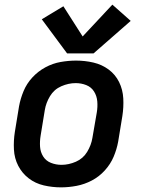

<svg xmlns="http://www.w3.org/2000/svg" viewBox="-20 -799 616 827"><path d="M243 8Q276 8 310 1.5Q344 -5 375.5 -21.5Q407 -38 431.5 -65Q456 -92 469.5 -124Q483 -156 489 -189L507 -299Q513 -337 511 -375Q509 -413 493 -445.5Q477 -478 448 -499.5Q419 -521 382.5 -529.5Q346 -538 308 -538Q275 -538 241 -532Q207 -526 175.5 -509Q144 -492 119.5 -465.5Q95 -439 81.5 -406.5Q68 -374 62 -341L44 -231Q38 -193 40 -155Q42 -117 58.5 -85Q75 -53 103.5 -31Q132 -9 168.5 -0.5Q205 8 243 8ZM245 -89Q221 -89 199.5 -97.5Q178 -106 166 -125Q154 -144 152.5 -167.5Q151 -191 155 -215L173 -325Q178 -356 195.5 -385Q213 -414 244 -427.5Q275 -441 306 -441Q330 -441 351.5 -432.5Q373 -424 385 -405Q397 -386 399 -362.5Q401 -339 397 -315L378 -205Q373 -174 355.5 -145Q338 -116 307 -102.5Q276 -89 245 -89ZM269 -569H383L543 -709L464 -779L336 -642L253 -772L160 -716Z"/></svg>

Font: Iosevka Sparkle SmBdObl
Style: Regular
Weight: 600
Italic angle: -9°
Designer: Belleve Invis
Foundry: Belleve Invis
Version: Version 4.5.0; ttfautohint (v1.8.3)